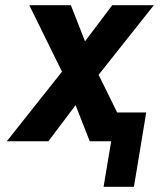

<svg xmlns="http://www.w3.org/2000/svg" viewBox="-20 -540 640 734"><path d="M492 174H376L405 0H323L269 -138L165 0H6L217 -266L92 -520H251L305 -382L409 -520H568L357 -254L428 -110H539Z"/></svg>

Font: Iosevka Aile Extrabold
Style: Italic
Weight: 800
Italic angle: -9°
Designer: Belleve Invis
Foundry: Belleve Invis
Version: Version 31.1.0; ttfautohint (v1.8.4)